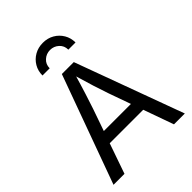

<svg xmlns="http://www.w3.org/2000/svg" viewBox="-265 -1084 1216 1216"><g transform="rotate(-45 343.0 -476.5)"><path d="M23.4 0 288.1 -727.5H395L662.1 0H564.9L410.6 -432.6Q396.5 -472.7 377.7 -532.2Q358.9 -591.8 332 -684.1H350.6Q323.7 -590.8 304.4 -530.5Q285.2 -470.2 272.5 -432.6L121.6 0ZM157.2 -203.1V-284.2H528.8V-203.1ZM342.8 -952.6Q385.3 -952.6 418.5 -933.3Q451.7 -914.1 471.2 -881.3Q490.7 -848.6 490.7 -807.6H426.3Q426.3 -843.3 401.4 -865.7Q376.5 -888.2 342.8 -888.2Q309.1 -888.2 284.2 -865.7Q259.3 -843.3 259.3 -807.6H194.8Q194.8 -848.6 214.1 -881.3Q233.4 -914.1 266.8 -933.3Q300.3 -952.6 342.8 -952.6Z"/></g></svg>

Font: Inter 16pt
Style: Regular
Weight: 400
Version: Version 4.001;git-66647c0bb